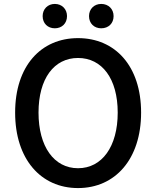

<svg xmlns="http://www.w3.org/2000/svg" viewBox="-20 -944 794 977"><path d="M259 -800C295 -800 321 -825 321 -862C321 -898 295 -924 259 -924C223 -924 197 -898 197 -862C197 -825 223 -800 259 -800ZM495 -800C532 -800 558 -825 558 -862C558 -898 532 -924 495 -924C459 -924 433 -898 433 -862C433 -825 459 -800 495 -800ZM377 13C566 13 698 -134 698 -371C698 -608 566 -750 377 -750C188 -750 57 -608 57 -371C57 -134 188 13 377 13ZM377 -88C255 -88 176 -198 176 -371C176 -544 255 -649 377 -649C499 -649 579 -544 579 -371C579 -198 499 -88 377 -88Z"/></svg>

Font: Spoqa Han Sans Neo Medium
Style: Regular
Weight: 500
Designer: [Spoqa Han Sans Neo] Dong-huui Kim  Younghwa Kang  Yujin Lee  [Noto Sans] Ryoko NISHIZUKA  (kana & ideographs); Paul D. 
Foundry: Spoqa (http://www.spoqa-han-sans.com)
Version: Version 1.000